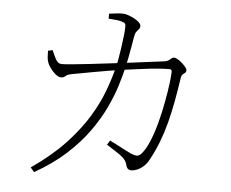

<svg xmlns="http://www.w3.org/2000/svg" viewBox="-54 -820 1109 923"><g transform="rotate(5 500.0 -358.0)"><path d="M436 -750Q451 -752 471 -754.5Q491 -757 503 -756Q515 -756 530 -750.5Q545 -745 559 -737.5Q573 -730 582 -721Q591 -712 591 -704Q591 -695 586 -689.5Q581 -684 574.5 -675.5Q568 -667 565 -649Q562 -631 557 -601.5Q552 -572 546 -542Q540 -512 535 -492Q527 -458 512 -409.5Q497 -361 470 -303.5Q443 -246 400 -185.5Q357 -125 294 -67.5Q231 -10 143 40L125 19Q223 -49 287 -117.5Q351 -186 391 -251.5Q431 -317 453.5 -377Q476 -437 489 -488Q494 -505 499 -532.5Q504 -560 508.5 -591.5Q513 -623 516 -649.5Q519 -676 519 -689Q520 -703 516.5 -708.5Q513 -714 500 -718Q487 -722 468 -723.5Q449 -725 436 -726ZM481 -122 494 -143Q512 -134 533.5 -123Q555 -112 573 -102.5Q591 -93 600 -89Q620 -81 630.5 -82Q641 -83 652 -96Q672 -120 689 -162Q706 -204 719 -254Q732 -304 741 -353Q750 -402 755 -441Q760 -480 760 -499Q760 -510 748 -510Q726 -510 694 -507.5Q662 -505 627.5 -500.5Q593 -496 562.5 -492Q532 -488 511 -485Q486 -481 451.5 -475.5Q417 -470 382.5 -463.5Q348 -457 320.5 -452Q293 -447 282 -445Q259 -440 252.5 -432.5Q246 -425 232 -425Q220 -425 205.5 -437Q191 -449 180 -464.5Q169 -480 166 -489Q161 -502 160 -518Q159 -534 159 -547L181 -552Q189 -533 200 -511Q211 -489 230 -489Q246 -489 282.5 -492.5Q319 -496 367.5 -501.5Q416 -507 468.5 -513.5Q521 -520 571 -526Q621 -532 660.5 -537.5Q700 -543 720 -545Q734 -547 741 -552Q748 -557 753.5 -562Q759 -567 766 -567Q772 -567 783 -561Q794 -555 804.5 -545.5Q815 -536 822.5 -527Q830 -518 830 -512Q830 -503 825 -499Q820 -495 814 -490Q808 -485 806 -472Q797 -412 787 -357.5Q777 -303 764 -253.5Q751 -204 733.5 -158.5Q716 -113 693 -71Q682 -49 666 -35Q650 -21 634.5 -15Q619 -9 606 -9Q598 -9 591.5 -14.5Q585 -20 582 -33Q577 -52 563.5 -65Q550 -78 529 -91Q508 -104 481 -122Z"/></g></svg>

Font: Noto Serif HK
Style: Regular
Weight: 200
Designer: Ryoko NISHIZUKA 西塚涼子 (kana & ideographs); Frank Grießhammer (Latin, Greek & Cyrillic); Wenlong ZHANG 张文龙 (bopomofo); San
Foundry: Adobe
Version: Version 2.001;hotconv 1.1.0;makeotfexe 2.6.0